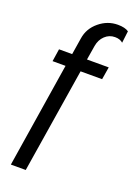

<svg xmlns="http://www.w3.org/2000/svg" viewBox="-185 -832 819 1154"><g transform="rotate(20 224.5 -255.0)"><path d="M369.1 -684.1Q332 -684.1 304.9 -658.4Q277.8 -632.8 271 -591.8L255.9 -500H395L381.8 -419.9H244.1L137.2 250H42L147.9 -419.9H64.9L77.1 -500H161.1L178.2 -606.9Q188 -671.9 241 -715.8Q293.9 -759.8 359.9 -759.8Q405.8 -759.8 429.2 -743.2L419.9 -667Q401.4 -684.1 369.1 -684.1Z"/></g></svg>

Font: Oakes Grotesk
Style: Medium
Weight: 500
Designer: Samuel Oakes
Foundry: Samuel Oakes
Version: Version 1.0 | wf-rip DC20170320